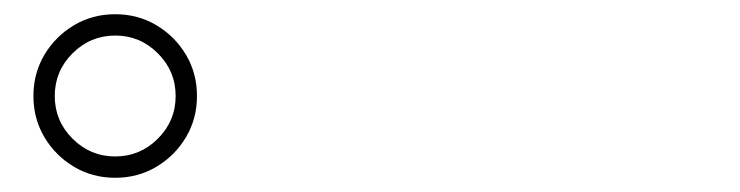

<svg xmlns="http://www.w3.org/2000/svg" viewBox="-20 -862 1040 270"><path d="M27 -727Q27 -759 42.5 -785Q58 -811 84 -826.5Q110 -842 142 -842Q174 -842 200 -826.5Q226 -811 241.5 -785Q257 -759 257 -727Q257 -695 241.5 -669Q226 -643 200 -627.5Q174 -612 142 -612Q110 -612 84 -627.5Q58 -643 42.5 -669Q27 -695 27 -727ZM57 -727Q57 -692 82 -667Q107 -642 142 -642Q177 -642 202 -667Q227 -692 227 -727Q227 -762 202 -787Q177 -812 142 -812Q107 -812 82 -787Q57 -762 57 -727Z"/></svg>

Font: Source Han Serif JP VF
Style: Regular
Weight: 250
Designer: Ryoko NISHIZUKA 西塚涼子 (kana & ideographs); Frank Grießhammer (Latin, Greek & Cyrillic); Wenlong ZHANG 张文龙 (bopomofo); San
Foundry: Adobe
Version: Version 2.001;hotconv 1.1.0;makeotfexe 2.6.0